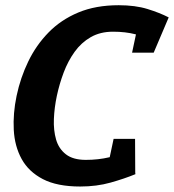

<svg xmlns="http://www.w3.org/2000/svg" viewBox="-20 -695 657 725"><path d="M406.7 -575.3Q358.7 -575.3 322.8 -554.8Q287 -534.3 261.8 -499.3Q236.7 -464.3 220.5 -421.3Q204.3 -378.3 194.7 -333.3H42.7Q57 -401.3 86.7 -462.8Q116.3 -524.3 163.2 -572.3Q210 -620.3 275.7 -647.8Q341.3 -675.3 428.3 -675.3Q490.7 -675.3 537 -661Q583.3 -646.7 617 -629.3L568.3 -537.3Q529.3 -555.7 491.7 -565.5Q454 -575.3 406.7 -575.3ZM304 -91.3Q351.3 -91.3 393 -101.2Q434.7 -111 482 -129.3L491.3 -37.3Q450 -20.3 397.5 -5.5Q345 9.3 282.7 9.3Q195.7 9.3 141.8 -18.7Q88 -46.7 61.7 -94.7Q35.3 -142.7 32 -204.5Q28.7 -266.3 42.7 -333.3H194.7Q185.3 -289 183.5 -246Q181.7 -203 191.8 -168Q202 -133 229 -112.2Q256 -91.3 304 -91.3ZM478.7 -496 507 -629.3H617L560.3 -496ZM409 -170.7H490L490.7 -37.3H380.7Z"/></svg>

Font: Epunda Slab Light
Style: Italic
Weight: 300
Italic angle: -12°
Designer: Simon Atzbach
Foundry: typofactur
Version: Version 1.102